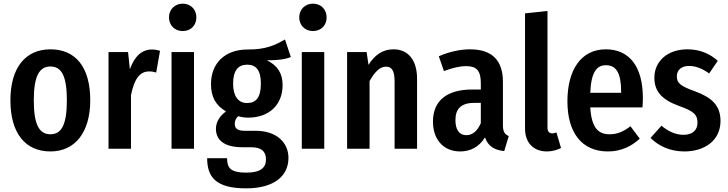

<svg xmlns="http://www.w3.org/2000/svg" viewBox="-20 -814 3986 1051"><path d="M256 -544C119 -544 37 -443 37 -265C37 -84 119 15 256 15C392 15 474 -91 474 -265C474 -449 392 -544 256 -544ZM256 -450C316 -450 346 -400 346 -265C346 -130 316 -79 256 -79C196 -79 165 -129 165 -265C165 -399 196 -450 256 -450Z M812 -543C756 -543 716 -505 691 -435L681 -529H574V0H697V-293C714 -375 741 -423 796 -423C812 -423 822 -421 835 -417L856 -536C843 -540 829 -543 812 -543Z M980 -794C936 -794 905 -761 905 -719C905 -676 936 -644 980 -644C1025 -644 1055 -676 1055 -719C1055 -761 1025 -794 980 -794ZM1042 -529H919V0H1042Z M1540 -598C1487 -568 1437 -542 1334 -543C1214 -543 1135 -470 1135 -354C1135 -284 1160 -238 1217 -204C1184 -180 1162 -147 1162 -109C1162 -52 1201 -8 1307 -8H1355C1409 -8 1436 14 1436 58C1436 102 1410 131 1328 131C1243 131 1223 106 1223 52H1114C1114 154 1160 217 1327 217C1480 217 1559 150 1559 50C1559 -34 1493 -98 1381 -98H1320C1276 -98 1265 -114 1265 -137C1265 -154 1273 -169 1284 -178C1301 -173 1318 -170 1338 -170C1456 -170 1527 -243 1527 -348C1527 -414 1498 -456 1441 -484C1497 -484 1539 -488 1572 -502ZM1333 -460C1383 -460 1408 -428 1408 -357C1408 -279 1381 -250 1332 -250C1284 -250 1256 -288 1256 -356C1256 -427 1283 -460 1333 -460Z M1693 -794C1649 -794 1618 -761 1618 -719C1618 -676 1649 -644 1693 -644C1738 -644 1768 -676 1768 -719C1768 -761 1738 -794 1693 -794ZM1755 -529H1632V0H1755Z M2134 -544C2073 -544 2031 -512 1997 -459L1987 -529H1880V0H2003V-370C2030 -418 2058 -449 2093 -449C2123 -449 2140 -430 2140 -368V0H2263V-383C2263 -484 2215 -544 2134 -544Z M2733 -130V-366C2733 -481 2676 -544 2553 -544C2500 -544 2439 -531 2382 -506L2410 -425C2456 -442 2495 -452 2532 -452C2588 -452 2612 -428 2612 -359V-324H2565C2425 -324 2350 -262 2350 -148C2350 -51 2407 15 2499 15C2552 15 2601 -7 2635 -62C2652 -12 2687 7 2740 13L2765 -69C2743 -79 2733 -92 2733 -130ZM2533 -74C2495 -74 2473 -102 2473 -157C2473 -220 2506 -251 2577 -251H2612V-140C2594 -98 2567 -74 2533 -74Z M2974 15C3004 15 3032 6 3051 -4L3026 -89C3020 -87 3012 -84 3003 -84C2985 -84 2977 -96 2977 -115V-754L2854 -741V-110C2854 -33 2900 15 2974 15Z M3499 -277C3499 -453 3423 -544 3296 -544C3160 -544 3086 -430 3086 -260C3086 -88 3164 15 3308 15C3381 15 3438 -14 3482 -55L3431 -123C3392 -93 3359 -79 3316 -79C3257 -79 3218 -112 3211 -226H3497C3498 -240 3499 -260 3499 -277ZM3380 -306H3211C3216 -421 3247 -457 3297 -457C3355 -457 3380 -411 3380 -313Z M3743 -544C3632 -544 3562 -477 3562 -389C3562 -315 3601 -269 3697 -234C3779 -205 3798 -186 3798 -142C3798 -100 3769 -76 3722 -76C3677 -76 3636 -96 3601 -126L3541 -59C3585 -15 3648 15 3726 15C3836 15 3924 -44 3924 -152C3924 -239 3873 -282 3782 -315C3704 -343 3685 -360 3685 -396C3685 -431 3710 -453 3751 -453C3790 -453 3825 -438 3862 -412L3909 -481C3866 -520 3811 -544 3743 -544Z"/></svg>

Font: Fira Sans Condensed Medium
Style: Regular
Weight: 500
Width: 3
Designer: Carrois Corporate & Edenspiekermann AG
Foundry: Carrois Corporate GbR & Edenspiekermann AG
Version: Version 4.202;PS 004.202;hotconv 1.0.88;makeotf.lib2.5.64775